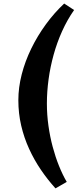

<svg xmlns="http://www.w3.org/2000/svg" viewBox="-20 -845 440 1083"><path d="M83.5 -280Q83.5 -351.5 102.5 -425.5Q121.5 -499.5 156.5 -571.3Q191.5 -643 238.8 -707.8Q286 -772.5 342 -825L398 -788.5Q359.5 -733.5 330.5 -669.3Q301.5 -605 282.5 -536.2Q263.5 -467.5 254 -397.7Q244.5 -328 244.5 -261.5Q244.5 -197.5 253.3 -135.5Q262 -73.5 277.3 -16.5Q292.5 40.5 312.8 90.7Q333 141 356.5 181L293 217.5Q249 169 211 113.2Q173 57.5 144.3 -5.3Q115.5 -68 99.5 -136.8Q83.5 -205.5 83.5 -280Z"/></svg>

Font: Literata
Style: Italic
Weight: 400
Italic angle: -2°
Designer: Latin by Veronika Burian and Jose Scaglione. Greek by Irene Vlachou. Cyrillic by Vera Evstafieva
Foundry: TypeTogether
Version: Version 3.103;gftools[0.9.29]